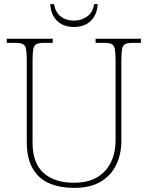

<svg xmlns="http://www.w3.org/2000/svg" viewBox="-20 -902 719 932"><path d="M340 10Q271 10 219.5 -12Q168 -34 139 -83.5Q110 -133 110 -214V-606Q110 -645 106.5 -663.5Q103 -682 91 -688Q79 -694 54 -694H13V-714H236V-694H194Q169 -694 157 -688Q145 -682 141.5 -663.5Q138 -645 138 -606V-210Q138 -110 191.5 -62.5Q245 -15 338 -15Q409 -15 453.5 -42.5Q498 -70 519.5 -116.5Q541 -163 541 -219V-606Q541 -645 537.5 -663.5Q534 -682 522 -688Q510 -694 485 -694H444V-714H664V-694H625Q600 -694 588 -688Q576 -682 572.5 -663.5Q569 -645 569 -606V-218Q569 -153 544 -101.5Q519 -50 468.5 -20Q418 10 340 10ZM338 -771Q304 -771 278.5 -785Q253 -799 239 -824.5Q225 -850 224 -882H242Q250 -841 275.5 -821.5Q301 -802 338 -802Q375 -802 402.5 -821.5Q430 -841 437 -882H454Q453 -850 439 -824.5Q425 -799 399.5 -785Q374 -771 338 -771Z"/></svg>

Font: Noto Serif Kannada Thin
Style: Regular
Weight: 250
Version: Version 2.003